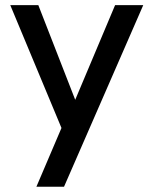

<svg xmlns="http://www.w3.org/2000/svg" viewBox="-20 -709 583 729"><path d="M118.2 0 213.4 -223.1 19 -689.5H125.5L265.6 -330.1L417 -689.5H523.9L223.1 0Z"/></svg>

Font: Acari Sans Medium
Style: Regular
Weight: 500
Designer: Alfredo Marco Pradil and Stefan Peev
Foundry: Hanken Design Co.
Version: Version 1.045